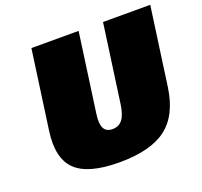

<svg xmlns="http://www.w3.org/2000/svg" viewBox="-124 -842 1059 1005"><g transform="rotate(-20 405.0 -340.0)"><path d="M87 -262 148 -700H411L350 -262Q342 -207 355 -181.5Q368 -156 403 -156Q438 -156 458 -181.5Q478 -207 486 -262L547 -700H810L749 -262Q728 -114 640 -47Q552 20 378 20Q204 20 135 -47Q66 -114 87 -262Z"/></g></svg>

Font: Fivo Sans Modern ExtBlk
Style: Regular
Weight: 900
Designer: Alexander Slobzheninov
Foundry: Alexander Slobzheninov
Version: 1.0